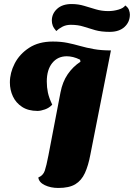

<svg xmlns="http://www.w3.org/2000/svg" viewBox="-20 -910 664 952"><path d="M269 22Q231 22 202 8Q173 -6 170 -30Q194 -40 202 -63.5Q210 -87 220 -139L280 -452Q290 -504 315.5 -541.5Q341 -579 379 -604L377 -614Q359 -623 342.5 -627Q326 -631 311 -631Q266 -631 239 -597.5Q212 -564 212 -506Q212 -477 217.5 -451Q223 -425 239 -391Q224 -375 203 -367.5Q182 -360 166 -360Q120 -360 89.5 -380Q59 -400 44 -432Q29 -464 29 -501Q29 -549 53 -595.5Q77 -642 124.5 -673Q172 -704 242 -704Q282 -704 314 -697.5Q346 -691 377.5 -682Q409 -673 445.5 -666.5Q482 -660 530 -660L428 -143Q418 -89 401 -52Q384 -15 353.5 3.5Q323 22 269 22ZM524 -752Q482 -752 452 -760.5Q422 -769 394.5 -778Q367 -787 331 -787Q307 -787 288.5 -777Q270 -767 259 -756Q246 -771 241.5 -783Q237 -795 237 -808Q237 -842 263 -866Q289 -890 335 -890Q368 -890 397.5 -881Q427 -872 456 -863.5Q485 -855 517 -855Q543 -855 568 -862.5Q593 -870 601 -883Q615 -873 619.5 -860.5Q624 -848 624 -838Q624 -801 597.5 -776.5Q571 -752 524 -752Z"/></svg>

Font: Sansita Swashed ExtraBold
Style: Regular
Weight: 800
Designer: Pablo Cosgaya
Foundry: Omnibus-Type
Version: Version 1.003; ttfautohint (v1.8.3)